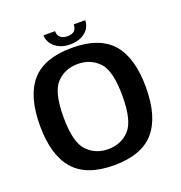

<svg xmlns="http://www.w3.org/2000/svg" viewBox="-128 -813 877 928"><g transform="rotate(-20 310.5 -348.5)"><path d="M303.5 4.5Q445.5 4.5 510.8 -71Q576 -146.5 576 -298Q576 -450 510.8 -524.5Q445.5 -599 303.5 -599Q162 -599 96.5 -524.5Q31 -450 31 -298Q31 -146.5 96.5 -71Q162 4.5 303.5 4.5ZM303.5 -78.5Q237.5 -78.5 194.8 -123.8Q152 -169 152 -297.5Q152 -426.5 194.8 -471.2Q237.5 -516 303.5 -516Q370 -516 412.5 -471.2Q455 -426.5 455 -297.5Q455 -169 412.5 -123.8Q370 -78.5 303.5 -78.5ZM303.5 -617Q338 -617 362 -629Q386 -641 398.5 -660.2Q411 -679.5 411 -702.5H352Q352 -690 347.5 -680Q343 -670 332.5 -664.5Q322 -659 303.5 -659Q287 -659 276.5 -664.8Q266 -670.5 260.8 -680Q255.5 -689.5 255.5 -702.5H196.5Q196.5 -679.5 209.8 -660.2Q223 -641 246.8 -629Q270.5 -617 303.5 -617Z"/></g></svg>

Font: Anybody Thin Medium
Style: Regular
Weight: 500
Version: Version 1.113;gftools[0.9.25]